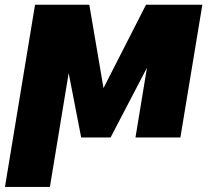

<svg xmlns="http://www.w3.org/2000/svg" viewBox="-46 -565 855 789"><path d="M379.3 -203.1 554 -545.5H785.5L695.3 0H510.7L557.9 -286.6L408.4 0H287.6L236.2 -264.6L159.1 203.1H-25.6L98 -545.5H321Z"/></svg>

Font: Karasuma Gothic
Style: Italic
Weight: 900
Italic angle: -9.39999°
Designer: Rasmus Andersson / Ryoko Nishizuka
Foundry: Genbu
Version: Version 1.00